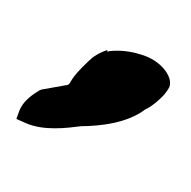

<svg xmlns="http://www.w3.org/2000/svg" viewBox="-95 -159 353 354"><g transform="rotate(30 82.0 18.0)"><path d="M-27 111 -24 128 -5 126C31 122 65 96 86 80C115 63 157 33 173 -6C177 -11 183 -23 187 -37C190 -46 191 -55 191 -63C189 -83 153 -100 113 -89C95 -85 77 -77 62 -66L59 -63L58 -66C47 -54 41 -42 38 -31C23 19 31 19 27 26C21 31 7 43 -11 58L-14 62L-16 66C-23 79 -29 95 -27 111Z"/></g></svg>

Font: SolarCharger
Style: 1052
Weight: 1000
Designer: Mew Too
Foundry: Cannot Into Space Fonts/KineticPlasma Fonts
Version: Version 1.100